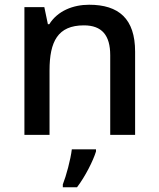

<svg xmlns="http://www.w3.org/2000/svg" viewBox="-20 -569 670 810"><path d="M356 -549C288 -549 223 -523 188 -467H182L167 -539H83V0H189V-272C189 -394 224 -462 334 -462C410 -462 445 -420 445 -336V0H550V-351C550 -490 481 -549 356 -549ZM385 70V61H283C278 104 259 174 245 209V221H305C340 175 373 109 385 70Z"/></svg>

Font: Noto Sans Arabic UI Md
Style: Regular
Weight: 500
Designer: Monotype Design Team, Nadine Chahine and Nizar Qandah
Foundry: Monotype Imaging Inc.
Version: Version 2.010